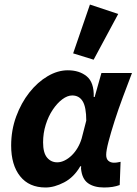

<svg xmlns="http://www.w3.org/2000/svg" viewBox="-20 -820 606 852"><path d="M182.4 12Q109 12 69.3 -37.9Q29.5 -87.8 29.5 -174Q29.5 -242.2 51.7 -302.8Q73.9 -363.3 110.2 -409.4Q146.6 -455.5 191.3 -481.8Q235.9 -508.1 280.9 -508.1Q332.2 -508.1 364.9 -481.3Q397.7 -454.4 396 -389.6H400L430.1 -496.1H565.7Q546.2 -445.2 525.6 -390Q505 -334.7 488.5 -283.2Q472 -231.6 461.6 -191.8Q451.2 -152 451.2 -132.9Q451.2 -114.7 461 -106.4Q470.8 -98 485.4 -98Q495.5 -98 502.2 -99.5Q508.8 -101 515.1 -102L511.2 1.1Q496.6 6.5 479.5 9.3Q462.4 12 441.5 12Q397.2 12 370.4 -7.2Q343.6 -26.4 339.5 -72.4Q339.5 -74 339.8 -76.7Q340 -79.4 340.2 -82.2H336.2Q308 -33.3 264.5 -10.7Q220.9 12 182.4 12ZM233.8 -99.7Q250.4 -99.7 267 -108Q283.6 -116.2 298.4 -130.6Q313.2 -145 324.6 -164.4Q335.9 -183.8 342.3 -205.3L362.8 -284.7Q362.8 -344.2 347.1 -370.3Q331.4 -396.4 300.4 -396.4Q279.3 -396.4 256.5 -379.4Q233.7 -362.3 214.2 -333.3Q194.7 -304.3 183 -266.7Q171.2 -229.2 171.2 -188.3Q171.2 -141.7 188.9 -120.7Q206.5 -99.7 233.8 -99.7ZM395.5 -555.1 304.6 -583.2 379.1 -799.8 504.6 -758.1Z"/></svg>

Font: Source Sans Variable
Style: Italic
Weight: 200
Italic angle: -11°
Designer: Paul D. Hunt
Foundry: Adobe Systems Incorporated
Version: Version 3.006;hotconv 1.0.111;makeotfexe 2.5.65597